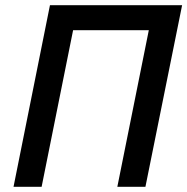

<svg xmlns="http://www.w3.org/2000/svg" viewBox="-20 -718 720 738"><path d="M32 0 172 -698H680L539 0H431L552 -602H261L140 0Z"/></svg>

Font: IBM Plex Sans Medium
Style: Italic
Weight: 500
Italic angle: -11.31°
Designer: Mike Abbink, Paul van der Laan, Pieter van Rosmalen
Foundry: Bold Monday
Version: Version 3.201